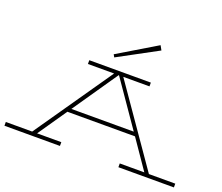

<svg xmlns="http://www.w3.org/2000/svg" viewBox="-126 -921 1277 1102"><g transform="rotate(20 512.5 -370.5)"><path d="M-5 0V-23H156L484 -497H324V-520H700V-497H540L869 -23H1030V0H691V-23H841L720 -199H307L186 -23H334V0ZM323 -222H704L514 -497H512ZM444 -600 679 -741 694 -714 453 -584Z"/></g></svg>

Font: Padyakke Expanded One
Style: Regular
Weight: 400
Designer: James Puckett
Foundry: Dunwich Type Founders
Version: Version 1.500; ttfautohint (v1.8.4.7-5d5b)